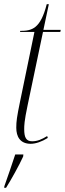

<svg xmlns="http://www.w3.org/2000/svg" viewBox="-24 -679 311 920"><path d="M123 10C147 10 176 0 205 -18L202 -27C176 -11 155 -2 130 -2C101 -2 92 -21 92 -60C92 -76 92 -97 108 -173L182 -526H265L267 -536H184L210 -659H200C170 -541 129 -531 73 -531L72 -526H141L72 -192C57 -119 54 -98 54 -67C54 -25 72 10 123 10ZM-3 213 -4 221H5C29 183 68 113 87 71L88 61H49C33 109 13 169 -3 213Z"/></svg>

Font: Noto Serif Display ExtraCondensed ExtraLight
Style: Italic
Weight: 200
Width: 2
Italic angle: -12°
Designer: Monotype Design Team
Foundry: Monotype Imaging Inc.
Version: Version 2.009